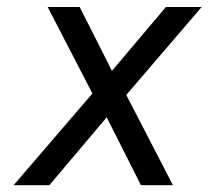

<svg xmlns="http://www.w3.org/2000/svg" viewBox="-20 -544 640 564"><path d="M394 0 270 -246 261 -251 120 -523.5H214L329 -296L337.5 -291L488 0ZM20 0 267 -287.5 273 -293.5 467.5 -523.5H572.5L338 -250L329 -241.5L125 0Z"/></svg>

Font: Google Sans Code
Style: Italic
Weight: 400
Italic angle: -10°
Monospace: yes
Designer: Google Sans Code Authors
Foundry: Google LLC
Version: Version 6.000